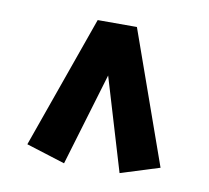

<svg xmlns="http://www.w3.org/2000/svg" viewBox="-53 -611 544 499"><g transform="rotate(10 219.0 -362.0)"><path d="M259.8 -552.7 145.5 -170.9 43 -203.1 167 -552.7ZM292 -170.9 177.7 -552.7H270.5L394.5 -203.1Z"/></g></svg>

Font: Sudo Variable
Style: Regular
Weight: 400
Monospace: yes
Designer: Jens Kutilek
Foundry: Jens Kutilek
Version: Version 0.040